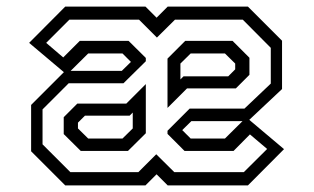

<svg xmlns="http://www.w3.org/2000/svg" viewBox="-20 -560 950 580"><path d="M177 0 74 -103V-243L173 -342L68 -430.5L177 -540H419.5L453 -506.5L486.5 -540H729L832 -437V-291L733 -198L838 -109.5L729 0H486.5L453 -33.5L419.5 0ZM192.5 -40H398L452 -94L506.5 -40H716.5L787 -110L735 -154L685.5 -104H537.5L486 -155.5V-165L553 -232H718.5L798 -307.5V-415.5L713.5 -500.5H508.5L454 -446.5L400 -500.5H189.5L119.5 -430.5L171 -386.5L221 -436.5H368.5L420.5 -385V-375L353 -308.5H187.5L108.5 -229.5V-124ZM486 -234V-383L539.5 -436.5H682.5L733.5 -385.5V-334L692.5 -293H545ZM350 -398.5H246.5L193.5 -346H348L375.5 -373ZM525 -320 534.5 -329.5H669.5L690.5 -350.5V-368L659.5 -398.5H556L525 -368ZM224 -104 172.5 -155V-206L213.5 -247H361.5L420.5 -306V-157.5L366.5 -104ZM246.5 -141.5H350L381 -172V-220L371.5 -210.5H236.5L215.5 -189.5V-172ZM659.5 -141.5 712.5 -194H558L530.5 -167L556 -141.5Z"/></svg>

Font: Tourney Expanded
Style: Regular
Weight: 400
Width: 7
Designer: Tyler Finck
Foundry: Etcetera Type Co
Version: Version 1.010; ttfautohint (v1.8.3)